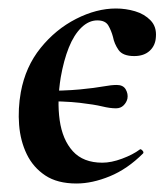

<svg xmlns="http://www.w3.org/2000/svg" viewBox="-20 -419 387 452"><path d="M253 -164Q239 -164 220.5 -168.5Q202 -173 167.5 -177Q133 -181 69 -181V-205Q133 -205 168.5 -208.5Q204 -212 223 -215.5Q242 -219 255 -219Q270 -219 276 -208.5Q282 -198 280 -187Q278 -178 271 -171Q264 -164 253 -164ZM160 13Q115 13 86.5 -6Q58 -25 43 -56Q28 -87 25 -125Q22 -163 29 -202Q40 -262 75.5 -306Q111 -350 159 -374.5Q207 -399 253 -399Q276 -399 298 -392.5Q320 -386 334.5 -371Q349 -356 347 -332Q346 -312 332.5 -299.5Q319 -287 296 -287Q269 -287 259 -301.5Q249 -316 246 -332Q242 -347 235 -359Q228 -371 209 -371Q189 -371 171.5 -354Q154 -337 142 -307Q130 -277 123 -237Q114 -182 120.5 -136Q127 -90 151.5 -63Q176 -36 221 -36Q242 -36 267.5 -45.5Q293 -55 309 -67Q311 -69 315 -65Q319 -61 317 -58Q280 -21 238.5 -4Q197 13 160 13Z"/></svg>

Font: Cormorant Infant Light
Style: Italic
Weight: 300
Italic angle: -10°
Designer: Christian Thalmann (Catharsis Fonts)
Foundry: Catharsis Fonts
Version: Version 4.001